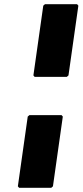

<svg xmlns="http://www.w3.org/2000/svg" viewBox="-20 -887 393 914"><path d="M65 0 71 7H224L232 0L279 -332L273 -339H120L112 -332ZM139 -528 145 -521H298L306 -528L353 -860L347 -867H194L186 -860Z"/></svg>

Font: Hussar Woodtype
Style: BlkObl
Weight: 900
Foundry: Cannot Into Space Fonts
Version: Version 1.07